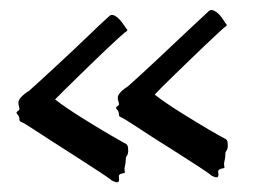

<svg xmlns="http://www.w3.org/2000/svg" viewBox="-20 -427 535 386"><path d="M201.2 -396Q205.1 -397.9 209.5 -396Q213.9 -394 217.8 -390.4Q221.7 -386.7 225.1 -382.1Q228.5 -377.4 231 -374Q233.4 -369.6 235.6 -367.7Q237.8 -365.7 231 -361.8Q228 -359.4 217.8 -350.1Q207.5 -340.8 193.4 -327.4Q179.2 -314 163.1 -298.3Q147 -282.7 132.6 -268.6Q118.2 -254.4 106.7 -243.2Q95.2 -231.9 90.8 -227.1Q100.6 -219.2 114.3 -210Q127.9 -200.7 143.1 -191.2Q158.2 -181.6 173.1 -172.6Q188 -163.6 200.2 -156.5Q212.4 -149.4 220.2 -145Q228 -140.6 229 -140.1Q234.4 -137.7 236.1 -134.8Q237.8 -131.8 237.8 -123Q237.3 -118.7 236.6 -116.7Q235.8 -114.7 235.1 -113.8Q234.4 -112.8 233.6 -111.6Q232.9 -110.4 232.9 -106.9Q232.9 -100.1 231.2 -93.3Q229.5 -86.4 231 -82Q231.4 -79.6 229.5 -79.1Q227.5 -78.6 224.9 -78.1Q222.2 -77.6 220.2 -75.9Q218.3 -74.2 219.2 -68.8Q220.2 -62 217 -60.8Q213.9 -59.6 205.1 -64Q198.7 -69.3 180.7 -81.1Q162.6 -92.8 136.2 -109.9Q106.4 -128.9 86.4 -141.8Q66.4 -154.8 53.2 -163.3Q40 -171.9 33 -176.3Q25.9 -180.7 22 -182.1Q19 -183.1 19 -187.5Q19 -191.9 16.1 -195.8Q13.2 -198.7 13.2 -200.2Q13.2 -201.7 14.4 -202.6Q15.6 -203.6 17.1 -204.6Q18.6 -205.6 19 -207Q19 -210 18.1 -213.4Q17.1 -216.8 17.1 -219.2Q16.1 -225.1 22.9 -232.2Q29.8 -239.3 38.1 -244.1Q47.9 -252.9 63.5 -267.1Q79.1 -281.2 96.4 -297.4Q113.8 -313.5 131.6 -330.3Q149.4 -347.2 164.1 -361.3Q178.7 -375.5 189 -384.8Q199.2 -394 201.2 -396ZM400.9 -405.8Q405.3 -407.7 409.4 -406Q413.6 -404.3 417.7 -400.6Q421.9 -397 425.3 -392.3Q428.7 -387.7 431.2 -383.8Q432.1 -381.3 433.6 -380.1Q435.1 -378.9 435.5 -377.7Q436 -376.5 435.3 -375.2Q434.6 -374 431.2 -372.1Q428.2 -369.6 418 -360.1Q407.7 -350.6 393.6 -337.2Q379.4 -323.7 363.3 -308.1Q347.2 -292.5 332.5 -278.3Q317.9 -264.2 306.6 -252.9Q295.4 -241.7 291 -236.8Q300.8 -229 314.5 -219.7Q328.1 -210.4 343.3 -200.9Q358.4 -191.4 373.3 -182.4Q388.2 -173.3 400.1 -166.3Q412.1 -159.2 420.2 -154.8Q428.2 -150.4 429.2 -149.9Q434.6 -147.5 436.3 -144.8Q438 -142.1 438 -132.8Q437.5 -128.4 436.8 -126.7Q436 -125 435.3 -124Q434.6 -123 433.8 -121.8Q433.1 -120.6 433.1 -117.2Q433.1 -110.4 431.4 -103.5Q429.7 -96.7 431.2 -91.8Q431.6 -89.4 429.7 -88.9Q427.7 -88.4 425 -87.9Q422.4 -87.4 420.2 -85.7Q418 -84 418.9 -79.1Q419.9 -72.3 417 -70.8Q414.1 -69.3 404.8 -74.2Q398.9 -79.6 380.6 -91.3Q362.3 -103 335.9 -120.1Q306.2 -138.7 286.1 -151.6Q266.1 -164.6 253.2 -173.1Q240.2 -181.6 232.9 -186Q225.6 -190.4 222.2 -191.9Q218.8 -192.9 219 -197.5Q219.2 -202.1 215.8 -206.1Q213.4 -208.5 213.4 -210Q213.4 -211.4 214.4 -212.4Q215.3 -213.4 217 -214.4Q218.8 -215.3 219.2 -216.8Q219.2 -220.2 218 -223.4Q216.8 -226.6 216.8 -229Q216.3 -231.9 218 -235.4Q219.7 -238.8 222.9 -242.2Q226.1 -245.6 230 -248.5Q233.9 -251.5 237.8 -253.9Q247.6 -262.7 263.2 -276.9Q278.8 -291 296.1 -307.4Q313.5 -323.7 331.3 -340.6Q349.1 -357.4 364 -371.3Q378.9 -385.3 388.9 -394.5Q398.9 -403.8 400.9 -405.8Z"/></svg>

Font: Oregano
Style: Regular
Weight: 400
Version: Version 1.000